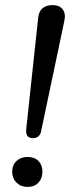

<svg xmlns="http://www.w3.org/2000/svg" viewBox="-20 -732 275 756"><path d="M110 -188Q96 -188 89 -195.5Q82 -203 83 -221L130 -659Q132 -686 147 -699Q162 -712 187 -712Q214 -712 227 -695Q240 -678 233 -648L142 -216Q140 -203 131.5 -195.5Q123 -188 110 -188ZM88 4Q62 4 45 -13Q28 -30 28 -56Q28 -82 45 -98Q62 -114 88 -114Q116 -114 131.5 -98Q147 -82 147 -56Q147 -30 131.5 -13Q116 4 88 4Z"/></svg>

Font: Nunito Medium
Style: Italic
Weight: 500
Designer: Vernon Adams
Foundry: Vernon Adams
Version: Version 3.601